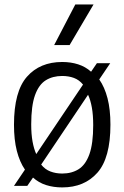

<svg xmlns="http://www.w3.org/2000/svg" viewBox="-20 -828 556 858"><path d="M423.5 -473Q447.5 -439 460.5 -388.8Q473.5 -338.5 473.5 -271Q473.5 -122 415.2 -56.2Q357 9.5 258 9.5Q219 9.5 186 -1Q153 -11.5 127.5 -34.5L102 2.5H42.5L91.5 -70Q68 -104 55.2 -153.8Q42.5 -203.5 42.5 -270.5Q42.5 -419.5 100.5 -485.2Q158.5 -551 258 -551Q296.5 -551 329.2 -540.5Q362 -530 387 -507.5L413 -545.5H472.5ZM258 -488.5Q215.5 -488.5 184.5 -469.2Q153.5 -450 136.5 -402.8Q119.5 -355.5 119.5 -272Q119.5 -228 125.5 -195.2Q131.5 -162.5 142 -139.5L351 -450Q334 -471 310.2 -479.8Q286.5 -488.5 258 -488.5ZM258 -52.5Q300.5 -52.5 331.5 -72Q362.5 -91.5 379.5 -138.8Q396.5 -186 396.5 -269Q396.5 -314 390.5 -347.5Q384.5 -381 373.5 -404.5L164 -92.5Q181 -71 205 -61.8Q229 -52.5 258 -52.5ZM222 -626.5 316.5 -808H398L291 -626.5Z"/></svg>

Font: Encode Sans SmCnd
Style: Regular
Weight: 400
Width: 4
Designer: Multiple Designers
Foundry: Impallari Type
Version: Version 3.002; ttfautohint (v1.8.3) -l 8 -r 50 -G 200 -x 14 